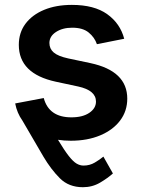

<svg xmlns="http://www.w3.org/2000/svg" viewBox="-20 -573 589 797"><path d="M273.9 11.2Q246.1 11.2 220.7 7.3Q247.6 51.8 265.6 74.7Q283.7 97.7 297.9 106Q312 114.3 326.7 114.3Q352.5 114.3 373.5 101.8Q394.5 89.4 409.2 77.1L448.7 147Q427.7 166 395.5 185.1Q363.3 204.1 324.2 204.1Q265.6 204.1 228.5 167Q191.4 129.9 160.2 77.1L72.8 -72.8Q50.8 -103.5 43 -143.6L161.6 -166Q183.1 -85.9 276.4 -85.9Q323.2 -85.9 350.8 -104.7Q378.4 -123.5 378.4 -151.4Q378.4 -197.8 304.7 -213.9L211.4 -233.9Q58.1 -267.1 58.1 -386.7Q58.1 -437.5 85.9 -474.6Q113.8 -511.7 163.3 -532.2Q212.9 -552.7 278.3 -552.7Q371.1 -552.7 425 -514.2Q479 -475.6 495.6 -412.1L382.3 -389.6Q372.6 -418 348.1 -438Q323.7 -458 279.8 -458Q239.7 -458 212.4 -440.2Q185.1 -422.4 185.1 -394.5Q185.1 -370.6 202.9 -355.2Q220.7 -339.8 262.7 -330.6L355.5 -311Q508.3 -278.3 508.3 -163.6Q508.3 -111.8 478.5 -72.5Q448.7 -33.2 395.8 -11Q342.8 11.2 273.9 11.2Z"/></svg>

Font: Inter SemiBold
Style: Regular
Weight: 600
Designer: Rasmus Andersson
Foundry: rsms
Version: Version 4.001;git-9221beed3